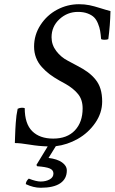

<svg xmlns="http://www.w3.org/2000/svg" viewBox="-20 -678 539 902"><path d="M150.9 97.2 204.1 9.8Q163.1 8.8 119.1 1.5Q75.2 -5.9 49.8 -5.9Q49.8 -10.7 50.8 -36.4Q51.8 -62 52.2 -71.3Q52.7 -80.6 54 -100.3Q55.2 -120.1 57.4 -135.7Q59.6 -151.4 63 -167Q72.8 -171.9 83 -171.9Q90.3 -171.9 96.2 -169.9Q96.2 -96.7 131.3 -61.8Q166.5 -26.9 230 -26.9Q295.4 -26.9 331.8 -65.4Q368.2 -104 368.2 -168.9Q368.2 -209.5 346.9 -235.8Q325.7 -262.2 287.1 -284.2L258.8 -299.8Q232.9 -314.5 213.4 -329.1Q193.8 -343.8 176.3 -363.3Q158.7 -382.8 149.4 -407Q140.1 -431.2 140.1 -459Q140.1 -514.2 170.2 -560.5Q200.2 -606.9 248.5 -632.6Q296.9 -658.2 351.1 -658.2Q377.4 -658.2 400.1 -653.6Q422.9 -648.9 451.9 -639.6Q481 -630.4 499 -626Q497.6 -559.6 488.8 -494.1Q482.9 -491.2 470.2 -491.2Q460.9 -491.2 455.1 -494.1Q453.1 -517.6 450.4 -533.2Q447.8 -548.8 440.4 -567.1Q433.1 -585.4 422.1 -596.4Q411.1 -607.4 391.8 -614.7Q372.6 -622.1 346.2 -622.1Q296.4 -622.1 259.3 -587.9Q222.2 -553.7 222.2 -502.9Q222.2 -467.3 244.4 -438.2Q266.6 -409.2 297.9 -393.1L342.8 -369.1Q372.1 -354 392.3 -339.1Q412.6 -324.2 428.7 -304.4Q444.8 -284.7 452.4 -259.3Q460 -233.9 460 -201.2Q460 -147.5 427.5 -100.6Q395 -53.7 345.5 -25.6Q295.9 2.4 242.2 8.8L208 64Q248.5 68.8 271.2 84.7Q293.9 100.6 293.9 123Q293.9 162.1 262.9 183.1Q231.9 204.1 170.9 204.1Q137.2 204.1 101.1 187Q102.1 172.4 115.2 161.1Q149.9 174.8 170.9 174.8Q195.3 174.8 213.1 165Q231 155.3 231 137.2Q231 120.6 213.4 113.3Q195.8 106 154.8 103Z"/></svg>

Font: Common Serif News
Style: Italic
Weight: 450
Italic angle: -12°
Designer: Philipp H. Poll, Khaled Hosny
Foundry: Stefan Peev, Context Ltd.
Version: Version 1.026